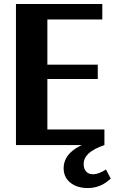

<svg xmlns="http://www.w3.org/2000/svg" viewBox="-20 -720 570 953"><path d="M59.2 0V-700H487.8V-623.4H179.6L215.1 -656V-43L178.6 -77.3H498.3V0ZM136.9 -328V-399.1H465.3V-328ZM415.6 213.4Q362.5 213.4 329.2 186.7Q295.9 159.9 295.9 114.9Q295.9 61.4 345 24.4Q394 -12.7 484.9 -29.5L498.3 0Q444.3 19 419.8 41.6Q395.3 64.2 395.3 94.9Q395.3 117.7 407.5 131.3Q419.8 145 441.8 145Q456 145 472.3 138.8Q488.6 132.7 506.1 121.1L529.5 166.5Q504 190.7 475.8 202Q447.5 213.4 415.6 213.4Z"/></svg>

Font: Sutasoma
Style: Regular
Weight: 400
Designer: Izhar Fathurrohim, Akbar Rohmanto, Arusyal Khofiqoini
Foundry: Kiwari Kolektiv
Version: Version 1.102